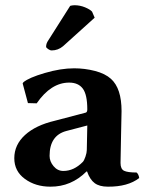

<svg xmlns="http://www.w3.org/2000/svg" viewBox="-20 -698 556 728"><path d="M246.1 -675.8Q252 -677.7 262.2 -678.2Q283.2 -678.2 302.5 -670.2Q321.8 -662.1 329.1 -653.8L338.9 -630.9L219.2 -522.9Q200.2 -506.8 175.8 -506.8Q169.9 -506.8 162.4 -512Q154.8 -517.1 154.8 -521Q154.8 -533.2 163.1 -544.9ZM311 -222.2 231 -201.2Q168 -184.1 168 -106.9Q168 -85.9 183.1 -67.9Q198.2 -49.8 220.2 -49.8Q260.3 -49.8 293.9 -84Q298.8 -88.9 304 -104Q309.1 -119.1 309.1 -128.9ZM437 -80.1Q437 -57.1 450.4 -50.5Q463.9 -43.9 498 -43.9Q505.9 -37.1 507.8 -22.9Q464.8 10.3 389.2 9.8Q356.9 9.8 338.9 -3.7Q320.8 -17.1 310.1 -47.9H308.1Q250 10.3 170.9 9.8Q114.7 9.8 74.5 -19.5Q34.2 -48.8 34.2 -98.1Q34.2 -148.9 74.7 -186Q115.2 -223.1 188 -240.2L305.2 -271Q311 -272.9 311 -283.2Q311 -339.4 293.9 -362.1Q276.9 -384.8 242.2 -384.8Q173.3 -384.8 119.1 -306.2L85.9 -307.1L65.9 -381.8L68.8 -386.2Q88.9 -403.3 149.4 -421.1Q210 -439 261.2 -439Q301.3 -439 340.1 -429Q378.9 -418.9 400.9 -398.9Q440.9 -362.8 440.9 -276.9Q440.9 -273.9 439 -185.5Q437 -97.2 437 -80.1Z"/></svg>

Font: Linux Biolinum
Style: Bold
Weight: 700
Designer: Philipp H. Poll
Foundry: Philipp H. Poll
Version: Version 1.3.2 ; ttfautohint (v0.9)